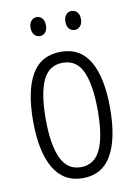

<svg xmlns="http://www.w3.org/2000/svg" viewBox="-82 -762 588 826"><g transform="rotate(-10 212.0 -348.5)"><path d="M380 -267Q380 -134 339 -62Q298 10 213 10Q129 10 86.5 -62.5Q44 -135 44 -268Q44 -401 85 -471.5Q126 -542 213 -542Q298 -542 339 -470.5Q380 -399 380 -267ZM99 -268Q99 -155 126.5 -96.5Q154 -38 213 -38Q271 -38 298.5 -94.5Q326 -151 326 -267Q326 -376 300 -435Q274 -494 213 -494Q152 -494 125.5 -436.5Q99 -379 99 -268ZM103 -666Q103 -685 112.5 -696Q122 -707 137 -707Q151 -707 160.5 -696Q170 -685 170 -666Q170 -645 160.5 -634.5Q151 -624 137 -624Q122 -624 112.5 -635Q103 -646 103 -666ZM255 -666Q255 -685 264.5 -696Q274 -707 289 -707Q303 -707 313 -696.5Q323 -686 323 -666Q323 -646 313 -635Q303 -624 289 -624Q274 -624 264.5 -635Q255 -646 255 -666Z"/></g></svg>

Font: Noto Sans Sinhala ExtraCondensed Light
Style: Regular
Weight: 300
Width: 2
Designer: Jelle Bosma - Monotype Design Team
Foundry: Monotype Imaging Inc.
Version: Version 2.006; ttfautohint (v1.8.4.7-5d5b)